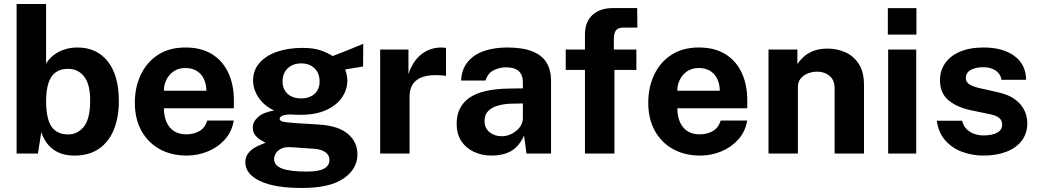

<svg xmlns="http://www.w3.org/2000/svg" viewBox="-20 -763 5163 954"><path d="M350.5 10Q312 10 284 0Q256 -10 236.5 -26.8Q217 -43.5 204.5 -64Q192 -84.5 185 -106L168.5 0H62.5V-743H209V-447Q218.5 -463.5 233.5 -478Q248.5 -492.5 268.5 -503.5Q288.5 -514.5 312.8 -520.8Q337 -527 364.5 -527Q461 -527 515.8 -457.5Q570.5 -388 570.5 -261.5Q570.5 -179.5 545.5 -118.5Q520.5 -57.5 471.5 -23.8Q422.5 10 350.5 10ZM318.5 -95Q365.5 -95 396.8 -133.8Q428 -172.5 428 -263.5Q428 -344 398.2 -382.5Q368.5 -421 317.5 -421Q281 -421 257 -403.8Q233 -386.5 221.2 -351.5Q209.5 -316.5 209 -263.5Q209 -172 236.2 -133.5Q263.5 -95 318.5 -95Z M908.5 10Q831.5 10 773.2 -22.2Q715 -54.5 682.5 -113.5Q650 -172.5 650 -252.5Q650 -330 679.8 -392.2Q709.5 -454.5 765.5 -490.8Q821.5 -527 901 -527Q980 -527 1033.5 -493.8Q1087 -460.5 1114.5 -401.2Q1142 -342 1142 -264.5V-225H794.5Q794.5 -185.5 807.5 -156.2Q820.5 -127 845.2 -111.2Q870 -95.5 905 -95.5Q942.5 -95.5 970.5 -111.5Q998.5 -127.5 1010 -164H1141.5Q1132.5 -109 1097.5 -70Q1062.5 -31 1012.5 -10.5Q962.5 10 908.5 10ZM794.5 -312H1005.5Q1005.5 -343 993.8 -369Q982 -395 958.8 -410Q935.5 -425 900.5 -425Q867 -425 843.2 -408.8Q819.5 -392.5 806.8 -366.5Q794 -340.5 794.5 -312Z M1480.5 171Q1342.5 171 1270.8 136Q1199 101 1199 44Q1199 17.5 1212.8 -0.5Q1226.5 -18.5 1245.2 -29.2Q1264 -40 1279.8 -45.8Q1295.5 -51.5 1299.5 -53.5Q1291.5 -58 1276.2 -66.8Q1261 -75.5 1248.5 -90.8Q1236 -106 1236 -130.5Q1236 -158 1262.2 -181.5Q1288.5 -205 1342 -214Q1291 -238 1264.2 -279Q1237.5 -320 1237.5 -363Q1237.5 -414 1269.5 -450.5Q1301.5 -487 1357 -506Q1412.5 -525 1482.5 -525Q1535.5 -525 1569.8 -513.8Q1604 -502.5 1633 -484.5Q1644.5 -489 1663.2 -496.2Q1682 -503.5 1704.2 -512.2Q1726.5 -521 1747.5 -529.8Q1768.5 -538.5 1785 -545.5L1784 -432.5L1695 -418Q1700 -404.5 1703 -389Q1706 -373.5 1706 -363.5Q1706 -318.5 1679.8 -279.5Q1653.5 -240.5 1601.5 -216.5Q1549.5 -192.5 1472 -192.5Q1463 -192.5 1447 -193Q1431 -193.5 1421 -194.5Q1392 -193 1380.8 -187Q1369.5 -181 1369.5 -173Q1369.5 -161 1392 -157.2Q1414.5 -153.5 1460 -150.5Q1476.5 -149.5 1505 -148Q1533.5 -146.5 1567.5 -144Q1662.5 -137.5 1709.2 -97.2Q1756 -57 1756 4Q1756 76.5 1687.2 123.8Q1618.5 171 1480.5 171ZM1504 89.5Q1564.5 89.5 1590.8 74.5Q1617 59.5 1617 31.5Q1617 8 1596.8 -6.8Q1576.5 -21.5 1538.5 -24L1420 -32Q1396.5 -33 1379 -25Q1361.5 -17 1351.8 -3Q1342 11 1342 27Q1342 59.5 1381.5 74.5Q1421 89.5 1504 89.5ZM1476.5 -274Q1518 -274 1543 -296.8Q1568 -319.5 1568 -358.5Q1568 -399 1543 -423.5Q1518 -448 1476.5 -448Q1435 -448 1409.5 -423.5Q1384 -399 1384 -358.5Q1384 -320 1408.8 -297Q1433.5 -274 1476.5 -274Z M1869 0V-517H2009.5V-394.5Q2022 -434 2044.8 -463.8Q2067.5 -493.5 2100 -510.2Q2132.5 -527 2173.5 -527Q2180.5 -527 2186.8 -526.2Q2193 -525.5 2196 -524V-385Q2191.5 -387 2185.2 -387.5Q2179 -388 2174 -388.5Q2131 -392 2100.5 -386Q2070 -380 2051 -365.5Q2032 -351 2023.5 -330Q2015 -309 2015 -283V0Z M2423.5 10Q2374.5 10 2334.8 -8.5Q2295 -27 2272 -62.2Q2249 -97.5 2249 -148Q2249 -233 2312.5 -277.2Q2376 -321.5 2513 -323L2578 -324V-355Q2578 -390.5 2557.2 -409.8Q2536.5 -429 2492.5 -428.5Q2461 -428 2432.2 -413.5Q2403.5 -399 2392.5 -363H2271Q2274 -419 2303.8 -455.2Q2333.5 -491.5 2384 -509.2Q2434.5 -527 2499.5 -527Q2578.5 -527 2626.5 -507.2Q2674.5 -487.5 2696.2 -450.8Q2718 -414 2718 -363.5V0H2596L2584 -89Q2557.5 -33 2517.8 -11.5Q2478 10 2423.5 10ZM2473 -86Q2492.5 -86 2511.2 -93.2Q2530 -100.5 2545 -112.8Q2560 -125 2568.8 -140.5Q2577.5 -156 2578 -172.5V-249L2525.5 -248Q2489 -247.5 2457.5 -239.2Q2426 -231 2406.8 -212.5Q2387.5 -194 2387.5 -162.5Q2387.5 -126.5 2412.2 -106.2Q2437 -86 2473 -86Z M2886.5 0V-415.5H2791V-517H2886.5V-591.5Q2886.5 -654 2923.5 -688.5Q2960.5 -723 3027.5 -723H3146L3147 -626H3078.5Q3051 -626 3040.5 -612.2Q3030 -598.5 3030 -567V-517H3142V-415.5H3033V0Z M3459.5 10Q3382.5 10 3324.2 -22.2Q3266 -54.5 3233.5 -113.5Q3201 -172.5 3201 -252.5Q3201 -330 3230.8 -392.2Q3260.5 -454.5 3316.5 -490.8Q3372.5 -527 3452 -527Q3531 -527 3584.5 -493.8Q3638 -460.5 3665.5 -401.2Q3693 -342 3693 -264.5V-225H3345.5Q3345.5 -185.5 3358.5 -156.2Q3371.5 -127 3396.2 -111.2Q3421 -95.5 3456 -95.5Q3493.5 -95.5 3521.5 -111.5Q3549.5 -127.5 3561 -164H3692.5Q3683.5 -109 3648.5 -70Q3613.5 -31 3563.5 -10.5Q3513.5 10 3459.5 10ZM3345.5 -312H3556.5Q3556.5 -343 3544.8 -369Q3533 -395 3509.8 -410Q3486.5 -425 3451.5 -425Q3418 -425 3394.2 -408.8Q3370.5 -392.5 3357.8 -366.5Q3345 -340.5 3345.5 -312Z M3798.5 0V-517H3942V-444Q3954 -463 3973.2 -480.8Q3992.5 -498.5 4022 -510Q4051.5 -521.5 4092 -521.5Q4139.5 -521.5 4180.8 -503Q4222 -484.5 4247.5 -444.8Q4273 -405 4273 -341V0H4127V-323Q4127 -365 4102 -386Q4077 -407 4041 -407Q4017 -407 3994.8 -398.5Q3972.5 -390 3958.5 -373Q3944.5 -356 3944.5 -331V0Z M4393 0V-517H4532.5V0ZM4391.5 -591V-722.5H4533.5V-591Z M4866.5 10Q4812.5 10 4762.8 -7.8Q4713 -25.5 4678.2 -63.8Q4643.5 -102 4634.5 -163H4760.5Q4767.5 -135.5 4784.8 -119.5Q4802 -103.5 4824 -96.8Q4846 -90 4866 -90Q4908 -90 4933.8 -103.2Q4959.5 -116.5 4959.5 -144Q4959.5 -165 4944.2 -177.5Q4929 -190 4894 -196.5L4803 -215.5Q4734.5 -230 4692.8 -264.8Q4651 -299.5 4650.5 -363.5Q4650 -410 4674.8 -447Q4699.5 -484 4748.2 -505.5Q4797 -527 4867.5 -527Q4963 -527 5020.2 -485Q5077.5 -443 5078.5 -366.5H4956.5Q4951 -396.5 4926.8 -412.8Q4902.5 -429 4865.5 -429Q4828 -429 4803.5 -415.5Q4779 -402 4779 -374.5Q4779 -354 4799 -342.2Q4819 -330.5 4861 -322L4945 -303Q4988.5 -292.5 5015.8 -274.2Q5043 -256 5058 -234.5Q5073 -213 5078.8 -191.2Q5084.5 -169.5 5084.5 -152Q5084.5 -100.5 5057 -64.2Q5029.5 -28 4980.5 -9Q4931.5 10 4866.5 10Z"/></svg>

Font: Public Sans Thin
Style: Bold
Weight: 700
Version: Version 2.001